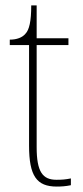

<svg xmlns="http://www.w3.org/2000/svg" viewBox="-20 -677 305 707"><path d="M189 10C205 10 222 9 241 5V-20C221 -16 208 -15 188 -15C137 -15 115 -44 115 -135V-511H232V-536H115V-657H95C95 -599 88 -567 73 -552C62 -539 42 -531 16 -531V-511H87V-141C87 -29 115 10 189 10Z"/></svg>

Font: Noto Serif Tamil SemiCondensed Thin
Style: Regular
Weight: 100
Width: 4
Designer: Indian Type Foundry, Tom Grace, and the Monotype Design Team
Foundry: Monotype Imaging Inc.
Version: Version 2.004